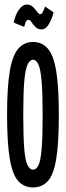

<svg xmlns="http://www.w3.org/2000/svg" viewBox="-20 -811 290 842"><path d="M125 11Q86 11 60.5 -16.5Q35 -44 23 -113.5Q11 -183 11 -308Q11 -430 23 -499.5Q35 -569 60.5 -598Q86 -627 125 -627Q164 -627 189.5 -598Q215 -569 226.5 -499.5Q238 -430 238 -308Q238 -183 226.5 -113.5Q215 -44 189.5 -16.5Q164 11 125 11ZM125 -67Q139 -67 148.5 -86Q158 -105 162.5 -157Q167 -209 167 -308Q167 -403 162.5 -455Q158 -507 148.5 -528Q139 -549 125 -549Q111 -549 101 -528Q91 -507 86.5 -455Q82 -403 82 -308Q82 -209 86.5 -157Q91 -105 101 -86Q111 -67 125 -67ZM178 -782 215 -757Q208 -729 194.5 -705.5Q181 -682 162 -682Q146 -682 135.5 -692.5Q125 -703 118.5 -713.5Q112 -724 106 -724Q97 -724 93.5 -716Q90 -708 86 -693L40 -712Q47 -746 63 -768.5Q79 -791 98 -791Q114 -791 124.5 -780.5Q135 -770 142.5 -759.5Q150 -749 156 -749Q164 -749 168 -759.5Q172 -770 178 -782Z"/></svg>

Font: Inconsolata UltraCondensed Bold
Style: Regular
Weight: 700
Width: 1
Monospace: yes
Designer: Raph Levien, Cyreal, Brenton Simpson
Foundry: Raph Levien, Cyreal, Google
Version: Version 3.001; ttfautohint (v1.8.2.53-6de2)